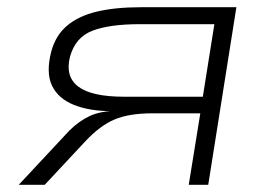

<svg xmlns="http://www.w3.org/2000/svg" viewBox="-20 -512 761 532"><path d="M32 0 172 -150Q198 -176 228.5 -190.5Q259 -205 309 -205H311L290 -204Q228 -204 184.5 -221.5Q141 -239 124 -275Q107 -311 122 -369Q134 -414 166 -441Q198 -468 249 -480Q300 -492 371 -492H635L557 0H503L535 -198H402Q338 -198 297.5 -181Q257 -164 216 -120L104 0ZM324 -244H542L574 -445H367Q284 -445 236.5 -427Q189 -409 174 -355Q160 -300 197 -272Q234 -244 324 -244Z"/></svg>

Font: Nunito Sans 7pt Expanded ExtraLight
Style: Italic
Weight: 250
Width: 7
Italic angle: -9°
Designer: Vernon Adams
Foundry: Vernon Adams
Version: Version 3.101;gftools[0.9.27]